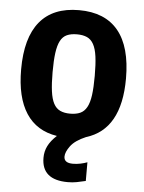

<svg xmlns="http://www.w3.org/2000/svg" viewBox="-53 -593 628 839"><g transform="rotate(5 260.5 -173.5)"><path d="M276 203Q161 203 161 106Q161 78 173 54Q185 30 211 6Q121 -8 75.5 -78Q30 -148 30 -270Q30 -409 88 -479.5Q146 -550 260 -550Q374 -550 432 -479.5Q490 -409 490 -270Q490 -46 338 0Q291 20 271.5 46.5Q252 73 252 93Q252 121 291 121Q308 121 324.5 117.5Q341 114 354 109V191Q333 196 315 199.5Q297 203 276 203ZM260 -96Q286 -96 304 -104Q322 -112 333 -132Q344 -152 348.5 -185.5Q353 -219 353 -270Q353 -321 348.5 -354.5Q344 -388 333 -408Q322 -428 304 -436Q286 -444 260 -444Q234 -444 216 -436Q198 -428 187.5 -408Q177 -388 172.5 -354.5Q168 -321 168 -270Q168 -220 172.5 -186.5Q177 -153 187.5 -133Q198 -113 216 -104.5Q234 -96 260 -96Z"/></g></svg>

Font: Encode Sans Compressed
Style: Bold
Weight: 700
Designer: Pablo Impallari, Andres Torresi
Foundry: Pablo Impallari, Andres Torresi
Version: Version 1.000; ttfautohint (v1.00) -l 8 -r 50 -G 200 -x 14 -